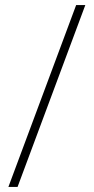

<svg xmlns="http://www.w3.org/2000/svg" viewBox="-20 -734 370 754"><path d="M13 0 279 -714H315L49 0Z"/></svg>

Font: Noto Sans Khmer ExtraLight
Style: Regular
Weight: 250
Version: Version 2.003